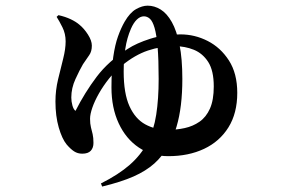

<svg xmlns="http://www.w3.org/2000/svg" viewBox="-20 -595 1040 688"><path d="M341.7 62.3Q404.7 30.8 445.1 -4.6Q485.5 -40.1 508.3 -84.1Q531.2 -128.2 539.8 -184.2Q548.5 -240.3 548.5 -312.2Q548.5 -382.8 544.7 -427Q540.9 -471.2 533.9 -495Q527 -518.7 517.3 -527.6Q507.6 -536.5 495.6 -536.5Q482.6 -536.5 470.6 -525.1Q458.6 -513.6 449.2 -492Q434.9 -459.1 429.1 -420.9Q423.2 -382.8 423.2 -338.2Q423.2 -260.4 443.8 -214.8Q464.5 -169.1 500.5 -149.4Q536.5 -129.7 581.8 -129.7Q612.9 -129.7 642 -136.1Q671.2 -142.4 695 -158.9Q718.8 -175.4 732.4 -206Q746 -236.7 746 -285.2Q746 -341.7 726.2 -372.8Q706.3 -403.8 674.5 -416.7Q642.6 -429.5 607.4 -429.5Q557 -429.8 510 -413.9Q463 -398 417.5 -360.5Q391.6 -339.5 370.8 -313.5Q350 -287.4 334.6 -260.3Q319.2 -233.2 310.9 -209.3Q302.7 -185.4 302.7 -169.5Q302.7 -151.2 305.9 -138.7Q309.1 -126.2 312 -114.1Q314.9 -101.9 314.9 -82.7Q314.9 -65.2 305.3 -54.8Q295.6 -44.3 274.7 -44.3Q258.4 -44.3 245.7 -52.5Q233 -60.7 218.7 -77.4Q202.3 -97.5 190.5 -138.2Q178.7 -178.9 178.7 -231.4Q178.7 -271.8 188.1 -310.6Q197.4 -349.4 206.3 -384.4Q215.2 -419.5 215.2 -446.7Q215.2 -474.3 203.7 -497.2Q192.3 -520.1 182.9 -534.6L189.5 -540.7Q214.1 -535.2 233.1 -526.2Q252.1 -517.2 264.3 -506.7Q281.3 -492.9 295.2 -471.1Q309.1 -449.3 309.1 -431.6Q309.1 -410.6 299.7 -397.4Q290.3 -384.1 277.3 -364.8Q265.3 -344.2 250.4 -311.7Q235.5 -279.2 235.5 -245.6Q235.5 -231.2 239.5 -217Q243.5 -202.8 250.5 -197.7Q283.9 -263.5 326.1 -319.5Q368.3 -375.5 437.3 -419.6Q469.1 -440.4 518.4 -456.1Q567.8 -471.8 626.6 -471.8Q678 -471.8 724.2 -448.2Q770.4 -424.7 800.3 -378.3Q830.2 -331.8 830.2 -262.2Q830.2 -189.3 798.6 -138.6Q766.9 -87.8 711.2 -61.6Q655.5 -35.4 582.9 -35.4Q523.4 -35.4 477.3 -66.4Q431.2 -97.4 405.3 -153.1Q379.4 -208.9 379.4 -281.6Q379.4 -347 385.8 -390.9Q392.1 -434.8 402.9 -464.7Q413.6 -494.7 426.6 -517.2Q445.6 -550 467.6 -562.3Q489.6 -574.7 508.9 -574.7Q533.7 -574.7 556 -560.7Q578.3 -546.8 595.7 -515.9Q613.1 -485.1 623.2 -434.9Q633.4 -384.7 633.4 -312.1Q633.4 -262.1 628.3 -219.5Q623.2 -176.9 612.6 -141.1Q602.1 -105.3 584.2 -74.1Q562.8 -35.8 533 -9.1Q503.2 17.5 458.7 37.3Q414.1 57 346.1 73.5Z"/></svg>

Font: Noto Serif HK ExtraLight
Style: Regular
Weight: 200
Designer: Ryoko NISHIZUKA 西塚涼子 (kana & ideographs); Frank Grießhammer (Latin, Greek & Cyrillic); Wenlong ZHANG 张文龙 (bopomofo); San
Foundry: Adobe
Version: Version 2.002-H1;hotconv 1.1.0;makeotfexe 2.6.0